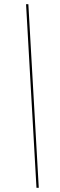

<svg xmlns="http://www.w3.org/2000/svg" viewBox="-20 -780 289 921"><path d="M155 121 105 -760H116L166 121Z"/></svg>

Font: Noto Serif Display ExtraCondensed Light
Style: Italic
Weight: 300
Width: 2
Italic angle: -12°
Designer: Monotype Design Team
Foundry: Monotype Imaging Inc.
Version: Version 2.009